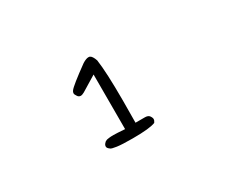

<svg xmlns="http://www.w3.org/2000/svg" viewBox="-57 -861 613 522"><g transform="rotate(-30 250.0 -599.5)"><path d="M249 -724.1Q247.6 -724.1 246.8 -724.4Q246.1 -724.6 245.1 -724.6Q237.8 -724.6 226.1 -717.3Q171.4 -677.7 164.1 -667.5Q161.1 -663.6 161.1 -659.7Q161.1 -655.8 165 -650.4L167.5 -647Q170.9 -644 174.8 -644Q179.7 -644 186.5 -647.9L233.9 -676.8V-505.4Q207.5 -507.3 198.5 -507.3Q189.5 -507.3 184.6 -506.6Q179.7 -505.9 177.2 -505.4Q173.3 -503.9 171.9 -502.9Q167 -498.5 165.8 -495.8Q164.6 -493.2 164.6 -490.2Q164.6 -485.4 172.4 -480Q175.3 -477.5 190.7 -475.3Q206.1 -473.1 239.7 -473.1Q293.5 -473.1 311 -480.5Q314.9 -485.8 314.9 -490.7Q314.9 -493.2 313.2 -496.6Q311.5 -500 309.6 -502Q305.2 -506.3 296.4 -506.3H293.9H267.1Q267.6 -546.9 267.6 -576.2Q267.6 -665 261.7 -705.1Q256.3 -721.2 249 -724.1Z"/></g></svg>

Font: NaikaiFont
Style: ExtraLight
Weight: 200
Version: Version 1.89